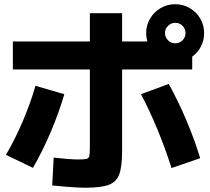

<svg xmlns="http://www.w3.org/2000/svg" viewBox="-20 -836 978 896"><path d="M223.6 29.3 230.5 -100.6Q262.7 -96.7 294.7 -94.2Q326.7 -91.8 344.7 -91.8Q374 -91.8 384 -94.5Q394 -97.2 396.7 -108.2Q399.4 -119.1 399.4 -150.4V-511.7H40V-642.6H399.4V-774.4H549.8V-642.6H668Q662.1 -661.1 662.1 -681.6Q662.1 -718.3 680.4 -749.3Q698.7 -780.3 729.7 -798.3Q760.7 -816.4 797.9 -816.4Q834.5 -816.4 865.5 -798.3Q896.5 -780.3 914.6 -749.3Q932.6 -718.3 932.6 -681.6Q932.6 -647.9 917.7 -619.1Q902.8 -590.3 877 -571.8V-511.7H549.8V-130.9Q549.8 -57.6 536.4 -22.2Q522.9 13.2 487.5 26.6Q452.1 40 378.9 40Q325.7 40 223.6 29.3ZM145.5 -435.5 280.3 -396.5Q255.9 -313 218 -223.1Q180.2 -133.3 133.8 -52.7L7.8 -113.3Q50.8 -187 86.7 -271.2Q122.6 -355.5 145.5 -435.5ZM637.7 -396.5 767.6 -444.3Q812 -363.8 850.1 -273.7Q888.2 -183.6 914.1 -97.7L780.3 -51.8Q752.9 -139.2 715.1 -231Q677.2 -322.8 637.7 -396.5ZM845.7 -681.6Q845.7 -701.7 831.8 -715.6Q817.9 -729.5 797.9 -729.5Q778.3 -729.5 764.2 -715.6Q750 -701.7 750 -681.6Q750 -662.1 764.2 -647.9Q778.3 -633.8 797.9 -633.8Q817.9 -633.8 831.8 -647.9Q845.7 -662.1 845.7 -681.6Z"/></svg>

Font: Pretendard ExtraBold
Style: Regular
Weight: 800
Designer: Base glyphs from Inter by Rasmus Andersson; Hangeul glyphs from Noto Sans CJK(Source Han Sans) by Jang Soo-young and Kan
Foundry: Kil Hyung-jin
Version: Version 1.309